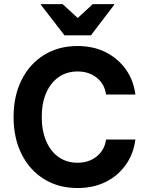

<svg xmlns="http://www.w3.org/2000/svg" viewBox="-20 -911 705 943"><path d="M360.8 12.5Q267.5 12.5 196.7 -31.2Q125.8 -75 86.2 -153.8Q46.7 -232.5 46.7 -336.7Q46.7 -440 86.2 -518.8Q125.8 -597.5 196.7 -641.2Q267.5 -685 360.8 -685Q437.5 -685 497.5 -655.4Q557.5 -625.8 596.7 -572.1Q635.8 -518.3 645 -446.7H500.8Q494.2 -497.5 455.8 -528.8Q417.5 -560 360.8 -560Q307.5 -560 267.9 -532.1Q228.3 -504.2 206.7 -454.2Q185 -404.2 185 -335.8Q185 -269.2 206.7 -218.3Q228.3 -167.5 267.9 -139.6Q307.5 -111.7 360.8 -111.7Q417.5 -111.7 455.8 -143.3Q494.2 -175 500.8 -225.8H645Q635.8 -154.2 596.7 -100Q557.5 -45.8 497.5 -16.7Q437.5 12.5 360.8 12.5ZM296.7 -737.5 180.8 -887.5V-890.8H287.5L361.7 -822.5L435.8 -890.8H540.8V-887.5L426.7 -737.5Z"/></svg>

Font: Funnel Sans
Style: Bold
Weight: 700
Designer: NORD ID, Kristian Moeller
Foundry: Dicotype
Version: Version 1.000